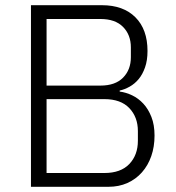

<svg xmlns="http://www.w3.org/2000/svg" viewBox="-20 -718 678 738"><path d="M99 -698H372Q454 -698 500.5 -651.5Q547 -605 547 -522Q547 -486 537.5 -459Q528 -432 513 -414Q498 -396 478.5 -385Q459 -374 440 -370V-366Q464 -363 488 -351.5Q512 -340 531 -319.5Q550 -299 562 -268.5Q574 -238 574 -197Q574 -154 561.5 -118Q549 -82 525.5 -55.5Q502 -29 469.5 -14.5Q437 0 397 0H99ZM159 -53H381Q444 -53 477 -87.5Q510 -122 510 -177V-214Q510 -268 477 -302.5Q444 -337 381 -337H159ZM159 -389H366Q423 -389 453 -419.5Q483 -450 483 -498V-536Q483 -584 453 -614.5Q423 -645 366 -645H159Z"/></svg>

Font: IBM Plex Sans Thai Light
Style: Regular
Weight: 300
Designer: Mike Abbink, Paul van der Laan, Pieter van Rosmalen, Ben Mitchell, Mark Frömberg
Foundry: Bold Monday
Version: Version 1.2